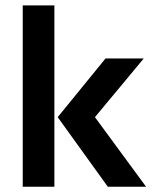

<svg xmlns="http://www.w3.org/2000/svg" viewBox="-20 -708 584 728"><path d="M66.2 -687.5V0H186.2V-687.5ZM198.8 -263.8 388.8 0H533.8L340 -263.8L525 -486.2H380Z"/></svg>

Font: Cambay
Style: Bold
Weight: 700
Designer: Pooja Saxena
Foundry: Pooja Saxena
Version: Version 1.096;PS 001.096;hotconv 1.0.70;makeotf.lib2.5.58329